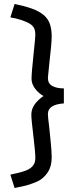

<svg xmlns="http://www.w3.org/2000/svg" viewBox="-20 -772 374 962"><path d="M151 49Q157 37 157 18Q157 -9 147 -93Q137 -173 137 -198Q137 -249 198 -291Q175 -303 156.5 -327Q138 -351 138 -377Q138 -406 149 -509Q157 -583 157 -597Q157 -617 151.5 -629.5Q146 -642 131 -652Q114 -663 86 -672Q58 -681 32 -685L53 -752Q103 -742 139.5 -729Q176 -716 201 -695Q222 -676 230.5 -650Q239 -624 239 -589Q239 -556 226 -443L220 -382Q220 -353 242.5 -341Q265 -329 300 -329V-254Q260 -251 240 -238Q220 -225 220 -200Q220 -187 227 -131Q228 -119 233.5 -66.5Q239 -14 239 16Q239 59 222 87Q199 124 162 139.5Q125 155 93.5 161.5Q62 168 53 170L32 103Q78 94 108.5 83Q139 72 151 49Z"/></svg>

Font: Bellota Text
Style: Bold
Weight: 700
Designer: Kemie Guaida
Foundry: Kemie Guaida
Version: Version 4.001